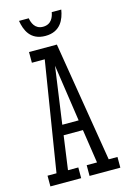

<svg xmlns="http://www.w3.org/2000/svg" viewBox="-126 -892 631 952"><g transform="rotate(-15 189.5 -416.5)"><path d="M264 -55H211V0H369V-55H324L223 -671H80V-616H146L56 -55H10V0H168V-55H115L139 -228H238ZM187 -572 230 -280H146ZM289 -833H240C236 -810 224 -774 180 -774C138 -774 126 -810 122 -833H72C80 -785 102 -727 180 -727C258 -727 281 -785 289 -833Z"/></g></svg>

Font: Stint Ultra Condensed
Style: Regular
Weight: 400
Width: 1
Designer: Astigmatic (AOETI)
Foundry: Astigmatic (AOETI)
Version: Version 1.000